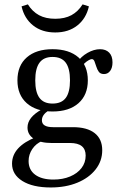

<svg xmlns="http://www.w3.org/2000/svg" viewBox="-20 -647 554 860"><path d="M207.3 192.7Q126.6 192.7 80.2 163.7Q33.9 134.7 33.9 86.3Q33.9 47.6 61.3 17.7Q88.7 -12.1 141.9 -33.1L168.5 -15.3Q141.1 -4 124.6 20.6Q108.1 45.2 108.1 74.2Q108.1 113.7 137.5 135.5Q166.9 157.3 219.4 157.3Q261.3 157.3 294 143.5Q326.6 129.8 345.2 105.6Q363.7 81.5 363.7 50Q363.7 21.8 346.4 7.7Q329 -6.5 293.5 -6.5H210.5Q161.3 -6.5 132.3 -25Q103.2 -43.5 103.2 -75.8Q103.2 -99.2 119.4 -119.4Q135.5 -139.5 167.7 -157.3L199.2 -153.2Q183.1 -142.7 175.4 -131.9Q167.7 -121 167.7 -108.1Q167.7 -92.7 180.2 -85.1Q192.7 -77.4 217.7 -77.4H306.5Q370.2 -77.4 404 -50.8Q437.9 -24.2 437.9 25.8Q437.9 74.2 408.1 112.1Q378.2 150 326.2 171.4Q274.2 192.7 207.3 192.7ZM215.3 -147.6Q141.9 -147.6 100 -184.7Q58.1 -221.8 58.1 -287.1Q58.1 -353.2 100 -389.9Q141.9 -426.6 215.3 -426.6Q289.5 -426.6 331.5 -389.9Q373.4 -353.2 373.4 -287.1Q373.4 -221.8 331.5 -184.7Q289.5 -147.6 215.3 -147.6ZM215.3 -183.1Q255.6 -183.1 274.6 -208.5Q293.5 -233.9 293.5 -287.1Q293.5 -340.3 274.6 -366.1Q255.6 -391.9 215.3 -391.9Q175.8 -391.9 156.9 -366.1Q137.9 -340.3 137.9 -287.1Q137.9 -233.9 156.9 -208.5Q175.8 -183.1 215.3 -183.1ZM446 -315.3Q429.8 -315.3 422.6 -325.4Q415.3 -335.5 411.3 -348.8Q407.3 -362.1 403.2 -372.2Q399.2 -382.3 391.1 -382.3Q386.3 -382.3 377.4 -377.4Q368.5 -372.6 358.9 -363.7Q349.2 -354.8 341.9 -342.7L325.8 -367.7Q342.7 -393.5 371.8 -410.1Q400.8 -426.6 428.2 -426.6Q454 -426.6 469 -411.3Q483.9 -396 483.9 -367.7Q483.9 -343.5 473.4 -329.4Q462.9 -315.3 446 -315.3ZM227.4 -501.6Q167.7 -501.6 128.2 -533.1Q88.7 -564.5 76.6 -618.5L104.8 -627.4Q125 -595.2 154.8 -579Q184.7 -562.9 227.4 -562.9Q270.2 -562.9 300 -579Q329.8 -595.2 350 -627.4L378.2 -618.5Q366.1 -564.5 326.6 -533.1Q287.1 -501.6 227.4 -501.6Z"/></svg>

Font: Playfair 9pt
Style: Regular
Weight: 400
Designer: Claus Eggers Sørensen
Foundry: Claus Eggers Sørensen
Version: Version 2.203